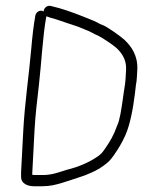

<svg xmlns="http://www.w3.org/2000/svg" viewBox="-20 -661 524 667"><path d="M131.5 -621C120.2 -628.8 105 -619.5 102.8 -607C96.6 -572.2 92.6 -537.5 89 -496C80.6 -398.7 65.9 -304.2 60.8 -206L53.2 -62C53 -56.7 53 -50.7 53.3 -44C54.3 -23.3 76 -14 97.7 -14H127.7C154.4 -14 174.8 -19.5 196.4 -26C242.6 -41.2 288.6 -53.4 326 -76L340.5 -86C356.2 -97.3 363.1 -103.9 376.4 -123C391.8 -145 403.5 -164.8 415 -190C432.4 -228.6 442.3 -284.7 448.6 -335L452.1 -365C454 -375 455.2 -384.7 455.6 -394C456.3 -407 456.3 -407 457 -419C459.5 -466.8 436.7 -500.3 411.4 -523.5C398.6 -535.2 355.5 -565.8 339 -573C331.2 -575.7 324 -579 317.6 -583C302.9 -590.5 284.1 -597 267.7 -604C232.8 -617.7 195.9 -631.4 157.5 -640C144.2 -643.9 132.2 -633.8 131.5 -621ZM140.7 -604C142.6 -603.3 144.3 -603 145.6 -603L153.4 -600C180.4 -593.2 205 -583 231.1 -575C240 -572 240 -572 251.8 -568C259.6 -564.7 267.8 -561.3 276.2 -558C293.6 -552.1 305 -543.3 321.1 -537C334.3 -530.9 375 -503.3 384.4 -494.5C402.7 -477.4 419.8 -453.8 418 -419C417.3 -407 417.3 -407 416.6 -394C416.2 -385.3 415.4 -376.7 414.3 -368L409.8 -339C408.6 -329 407.2 -319.2 405.7 -309.5C401.7 -284 396.6 -243.9 386.7 -224C375.3 -191.5 362.4 -169.7 344.5 -144C334.9 -129.6 330.8 -126.2 320.2 -118C289.4 -96.8 253.6 -81.3 211.7 -71C186.3 -63.3 161.5 -53 129.8 -53H99.8C97.8 -53 95.1 -53.3 91.8 -54L99.8 -206C102.7 -261.1 108.9 -311.5 115.1 -365C123.9 -441.6 128 -531.2 140.5 -602Z"/></svg>

Font: Just Breathe
Style: Obl1
Weight: 400
Foundry: Cannot Into Space Fonts
Version: Version 0.72